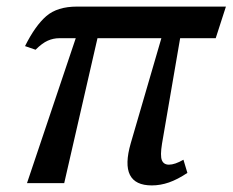

<svg xmlns="http://www.w3.org/2000/svg" viewBox="-20 -556 706 583"><path d="M62 0 210 -440H160Q142 -440 125 -432.5Q108 -425 88 -405L56 -416Q87 -478 120.5 -507Q154 -536 214 -536H666L635 -440H527L472 -120Q466 -83 471.5 -69.5Q477 -56 493 -56Q511 -56 537 -71L549 -31Q519 -11 493 -2Q467 7 441 7Q340 7 377 -121L470 -440H276L175 0Z"/></svg>

Font: Noto Serif SemiCondensed Medium
Style: Italic
Weight: 500
Width: 4
Italic angle: -12°
Designer: Monotype Design Team
Foundry: Monotype Imaging Inc.
Version: Version 2.013